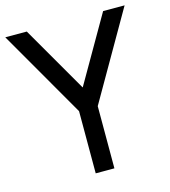

<svg xmlns="http://www.w3.org/2000/svg" viewBox="-108 -807 790 893"><g transform="rotate(-15 287.0 -360.0)"><path d="M242.5 0V-299.5L0 -720H103.5L287.5 -401.5L471 -720H574.5L332.5 -299.5V0Z"/></g></svg>

Font: Manrope ExtraLight Medium
Style: Regular
Weight: 500
Version: Version 4.504